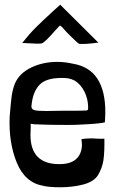

<svg xmlns="http://www.w3.org/2000/svg" viewBox="-20 -777 484 813"><path d="M205 -730Q158 -687 131 -660Q104 -633 74 -595L140 -592Q150 -592 156 -593Q170 -597 214 -648Q232 -668 234 -669Q242 -665 261 -642L283 -620Q312 -591 317 -591Q345 -590 370.5 -593.5Q396 -597 397 -596L235 -757Q235 -757 205 -730ZM147 -250Q185 -248 264 -248Q301 -248 312 -249Q405 -253 424 -259Q426 -287 426 -302Q426 -484 290 -507Q255 -515 223 -515Q162 -515 112 -491Q62 -467 43 -423Q33 -397 29.5 -370Q26 -343 24 -317.5Q22 -292 21 -284Q16 -174 51 -88.5Q86 -3 164 10Q169 12 189.5 14Q210 16 234 16Q287 16 331.5 4.5Q376 -7 394 -34Q413 -65 418 -99Q423 -133 422 -190Q411 -189 402.5 -189.5Q394 -190 388 -190Q380 -191 364 -191Q346 -191 325 -188Q327 -172 327 -166Q327 -127 303.5 -104.5Q280 -82 231 -82Q109 -82 109 -206L110 -235V-253Q122 -250 147 -250ZM353 -317Q353 -313 351.5 -311.5Q350 -310 345 -309Q333 -308 237 -308Q211 -307 174 -307Q136 -307 124.5 -311Q113 -315 113 -327Q113 -331 115 -343Q122 -393 149.5 -420Q177 -447 242 -447Q259 -447 270 -445Q281 -443 296 -436Q323 -419 337.5 -389Q352 -359 353 -328Z"/></svg>

Font: Londrina Solid Light
Style: Regular
Weight: 300
Designer: Marcelo Magalhaes
Foundry: Marcelo Magalhães
Version: Version 1.002